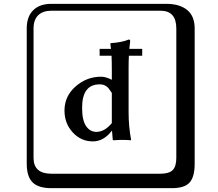

<svg xmlns="http://www.w3.org/2000/svg" viewBox="-20 -774 1140 1006"><path d="M725.1 -518.1V-481.9H655.3Q653.8 -453.6 653.8 -418V-187Q653.8 -109.9 667 -41L665 -39.1Q647 -41 618.2 -41Q598.1 -41 578.1 -39.1Q571.3 -39.1 570.8 -41L566.9 -88.9H565.9Q522.9 -32.7 465.8 -33.2Q404.8 -33.2 361.3 -80.1Q317.9 -127 317.9 -194.8Q317.9 -270 376 -321Q434.1 -372.1 509.8 -372.1Q533.7 -372.1 565.9 -356V-404.8Q565.9 -450.7 564.5 -481.9H502V-518.1H561.5Q560.1 -533.7 558.1 -544.9L560.1 -547.9Q619.1 -551.8 654.8 -566.9Q661.6 -566.9 662.1 -559.1Q659.2 -536.6 657.7 -518.1ZM565.9 -128.9V-287.1Q554.7 -304.2 548.3 -312Q542 -319.8 530.5 -325.9Q519 -332 502 -332Q410.2 -332 410.2 -209Q410.2 -143.1 431.2 -113Q452.1 -83 484.9 -83Q527.8 -83 565.9 -128.9ZM249 -717.8Q204.1 -717.8 179.9 -693.8Q155.8 -669.9 155.8 -625V53.2Q155.8 136.2 249 136.2H820.8Q865.7 136.2 884.8 117.2Q903.8 98.1 903.8 53.2V-625Q903.8 -717.8 820.8 -717.8ZM1000 84Q1000 152.8 973.4 182.4Q946.8 211.9 880.9 211.9H249Q181.2 211.9 150.6 181.4Q120.1 150.9 120.1 84V-625Q120.1 -687 154.1 -720.5Q188 -753.9 249 -753.9H851.1Q920.9 -753.9 960.4 -721.9Q1000 -689.9 1000 -625Z"/></svg>

Font: Linux Biolinum Keyboard O
Style: Regular
Weight: 700
Designer: Philipp H. Poll
Foundry: Philipp H. Poll
Version: Version 0.6.1